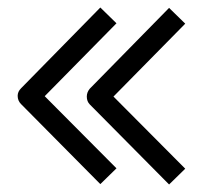

<svg xmlns="http://www.w3.org/2000/svg" viewBox="-20 -581 580 511"><path d="M247 -561 290 -519 99 -325 290 -133 247 -91 36 -304Q27 -313 27 -326Q27 -337 36 -346ZM430 -560 473 -518 282 -324 473 -132 430 -90 219 -303Q211 -311 211 -324Q211 -335.5 219 -345Z"/></svg>

Font: 3270 Nerd Font
Style: Regular
Weight: 400
Monospace: yes
Version: Version 3.0.1;Nerd Fonts 3.3.0